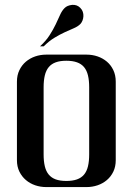

<svg xmlns="http://www.w3.org/2000/svg" viewBox="-20 -760 565 780"><path d="M331.5 -538.1Q355 -538.1 376.5 -530.8Q397.9 -523.4 414.3 -509.5Q430.7 -495.6 440.4 -475.1Q450.2 -454.6 450.2 -428.2V-109.4Q450.2 -83 440.4 -62.7Q430.7 -42.5 414.3 -28.6Q397.9 -14.6 376.5 -7.3Q355 0 331.5 0H168Q144.5 0 123 -7.3Q101.6 -14.6 85.2 -28.6Q68.8 -42.5 58.8 -62.7Q48.8 -83 48.8 -109.4V-428.2Q48.8 -454.6 58.8 -475.1Q68.8 -495.6 85.2 -509.5Q101.6 -523.4 123 -530.8Q144.5 -538.1 168 -538.1ZM157.2 -132.8Q157.2 -105 162.1 -84.5Q167 -64 178 -50.8Q189 -37.6 206.5 -31.2Q224.1 -24.9 249.5 -24.9Q274.9 -24.9 292.7 -31.2Q310.5 -37.6 321.5 -50.8Q332.5 -64 337.4 -84.5Q342.3 -105 342.3 -132.8V-405.3Q342.3 -433.1 337.4 -453.6Q332.5 -474.1 321.5 -487.3Q310.5 -500.5 292.7 -506.8Q274.9 -513.2 249.5 -513.2Q224.1 -513.2 206.5 -506.8Q189 -500.5 178 -487.3Q167 -474.1 162.1 -453.6Q157.2 -433.1 157.2 -405.3ZM272.9 -740.2Q293.5 -741.7 306.6 -727.5Q313.5 -720.7 316.4 -711.9Q319.3 -703.1 318.8 -694.1Q318.4 -685.1 315.2 -676.8Q312 -668.5 306.6 -662.6Q296.4 -652.3 279.8 -645.3Q263.2 -638.2 243.4 -629.2Q223.6 -620.1 201.7 -606.9Q179.7 -593.8 157.7 -571.8H142.6Q167 -594.2 181.6 -617.2Q196.3 -640.1 206.3 -661.1Q216.3 -682.1 223.9 -699.2Q231.4 -716.3 242.2 -727.1Q252.4 -737.8 272.9 -740.2Z"/></svg>

Font: Unique
Style: Regular
Weight: 400
Designer: Anna Pocius (aka Artmaker)
Foundry: Anna Pocius
Version: Version 1.000 2013 initial release